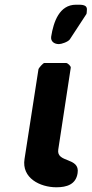

<svg xmlns="http://www.w3.org/2000/svg" viewBox="-20 -787 389 814"><path d="M309 -53C320 -122 218 -95 227 -153L280 -500C281 -507 267 -520 260 -520H168C163 -520 144 -499 143 -493L84 -113C71 -32 150 7 219 7C263 7 302 -5 309 -53ZM197 -632C194 -612 209 -600 230 -600C240 -600 268 -609 276 -620L346 -727C347 -727 348 -736 348 -739C353 -769 328 -767 302 -767C232 -767 207 -695 197 -632Z"/></svg>

Font: Asimov Print
Style: CIt
Weight: 500
Designer: Google
Version: Version 2.000980: 2014